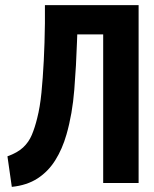

<svg xmlns="http://www.w3.org/2000/svg" viewBox="-20 -713 600 748"><path d="M26 15 9 -104Q48 -118 70 -138.5Q92 -159 104 -187.5Q116 -216 125 -253Q136 -296 141.5 -352Q147 -408 150.5 -476Q154 -544 155 -622V-693H520V0H382V-579H281L280 -551Q277 -459 269.5 -364Q262 -269 239 -189Q223 -133 195.5 -89Q168 -45 126.5 -18Q85 9 26 15Z"/></svg>

Font: Ubuntu Sans Mono
Style: Regular
Weight: 400
Monospace: yes
Designer: Dalton Maag Ltd
Foundry: Dalton Maag Ltd
Version: Version 1.006